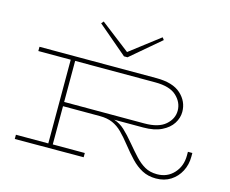

<svg xmlns="http://www.w3.org/2000/svg" viewBox="-104 -891 1254 1048"><g transform="rotate(15 523.0 -367.0)"><path d="M56 1V-23H239V-496H56V-520H717Q810 -520 855.5 -478.5Q901 -437 901 -378Q901 -344 881 -312.5Q861 -281 820 -261Q779 -241 717 -241H553Q587 -230 613.5 -205.5Q640 -181 675 -139Q705 -103 731 -75Q757 -47 786 -30.5Q815 -14 855 -14Q913 -14 950 -54.5Q987 -95 987 -155V-176H1012V-155Q1012 -110 992.5 -72.5Q973 -35 938 -12.5Q903 10 855 10Q811 10 777 -8Q743 -26 714 -56.5Q685 -87 655 -125Q625 -163 599.5 -188.5Q574 -214 544 -227Q514 -240 472 -240H264V-24H445V0ZM717 -496H264V-264H717Q797 -264 836 -298Q875 -332 875 -378Q875 -425 837 -460.5Q799 -496 717 -496ZM692 -744 702 -731 535 -589H515L348 -731L359 -744L525 -616Z"/></g></svg>

Font: Padyakke Expanded One
Style: Regular
Weight: 400
Designer: James Puckett
Foundry: Dunwich Type Founders
Version: Version 1.500; ttfautohint (v1.8.4.7-5d5b)